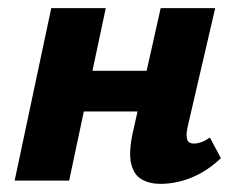

<svg xmlns="http://www.w3.org/2000/svg" viewBox="-20 -444 587 472"><path d="M374 8Q348 8 328.5 -3Q309 -14 302.5 -41.5Q296 -69 306 -116L375 -424H509L441 -131Q437 -112 440 -101.5Q443 -91 457 -91Q464 -91 473.5 -94Q483 -97 496 -106L523 -55Q489 -23 451 -7.5Q413 8 374 8ZM16 0 106 -424H240L150 0ZM117 -170 138 -270H405L383 -170Z"/></svg>

Font: Ysabeau ExtraBold
Style: Italic
Weight: 800
Italic angle: -12°
Designer: Christian Thalmann (Catharsis Fonts)
Version: Version 2.002